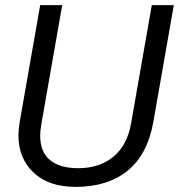

<svg xmlns="http://www.w3.org/2000/svg" viewBox="-20 -720 699 750"><path d="M52 -192Q52 -214 57 -244L137 -700H223L142 -238Q137 -210 137 -190Q137 -127 175 -95Q213 -63 286 -63Q368 -63 422.5 -107.5Q477 -152 492 -238L573 -700H659L579 -244Q557 -118 479.5 -54Q402 10 275 10Q171 10 111.5 -45.5Q52 -101 52 -192Z"/></svg>

Font: Niramit
Style: Italic
Weight: 400
Italic angle: -10°
Version: Version 1.000; ttfautohint (v1.6)